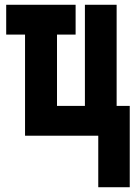

<svg xmlns="http://www.w3.org/2000/svg" viewBox="-20 -569 570 805"><path d="M392 216H524V-125H469V-549H336V-125H219V-424H297V-549H6V-424H85V0H392Z"/></svg>

Font: Noto Sans Mono Condensed ExtraBold
Style: Regular
Weight: 800
Width: 3
Designer: Monotype Design Team
Foundry: Monotype Imaging Inc.
Version: Version 2.014